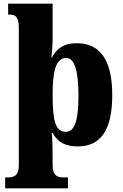

<svg xmlns="http://www.w3.org/2000/svg" viewBox="-20 -780 667 1040"><path d="M8 240H348V181H323C288 181 265 169 265 113V63C265 20 264 -28 260 -60H265C292 -11 331 13 402 13C522 13 588 -71 588 -264C588 -459 520 -546 395 -546C323 -546 288 -516 261 -469H258C262 -495 265 -542 265 -575V-760H24V-701H31C62 -701 82 -692 82 -629V116C82 170 57 181 23 181H8ZM336 -66C280 -66 265 -127 265 -265C265 -389 280 -466 339 -466C385 -466 405 -391 405 -262C405 -128 385 -66 336 -66Z"/></svg>

Font: Noto Serif Georgian SemiCondensed Black
Style: Regular
Weight: 900
Width: 4
Designer: Monotype Design Team, Akaki Razmadze
Foundry: Google LLC
Version: Version 2.003